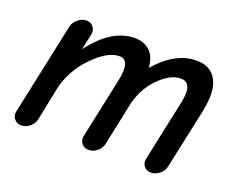

<svg xmlns="http://www.w3.org/2000/svg" viewBox="-87 -640 970 792"><g transform="rotate(20 398.0 -243.5)"><path d="M65 6Q46 6 34.5 -8Q23 -22 27 -41L113 -445Q117 -464 134.5 -478.5Q152 -493 171 -493Q191 -493 202 -478.5Q213 -464 209 -445L194 -375Q282 -493 384 -493Q425 -493 450.5 -469Q476 -445 479 -397Q563 -493 655 -493Q717 -493 743 -445.5Q769 -398 749 -303L693 -41Q689 -22 671.5 -8Q654 6 635 6Q615 6 604 -8Q593 -22 597 -41L654 -309Q674 -401 619 -401Q573 -401 523.5 -350.5Q474 -300 458 -227L419 -41Q414 -21 397.5 -7.5Q381 6 361 6Q342 6 330.5 -8Q319 -22 323 -41L380 -309Q399 -401 350 -401Q289 -401 215 -314Q168 -255 153 -188L123 -41Q119 -22 102 -8Q85 6 65 6Z"/></g></svg>

Font: Comic Neue
Style: Bold Italic
Weight: 700
Italic angle: -12°
Designer: Craig Rozynski
Foundry: Craig Rozynski
Version: Version 2.003